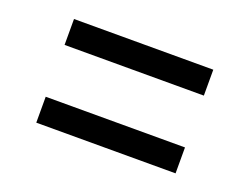

<svg xmlns="http://www.w3.org/2000/svg" viewBox="-62 -609 725 557"><g transform="rotate(20 300.0 -330.0)"><path d="M85 -410V-490H515V-410ZM85 -170V-250H515V-170Z"/></g></svg>

Font: JetBrains Mono NL
Style: Regular
Weight: 400
Monospace: yes
Designer: Philipp Nurullin, Konstantin Bulenkov
Foundry: JetBrains
Version: Version 2.305; ttfautohint (v1.8.4.7-5d5b)